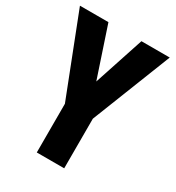

<svg xmlns="http://www.w3.org/2000/svg" viewBox="-172 -818 843 922"><g transform="rotate(30 249.0 -357.0)"><path d="M250 -438 158 -714H0L173 -270V0H325V-275L498 -714H341Z"/></g></svg>

Font: Noto Sans Lao UI ExtCond ExtBd
Style: Regular
Weight: 800
Width: 2
Designer: Monotype Design Team
Foundry: Monotype Imaging Inc.
Version: Version 2.000